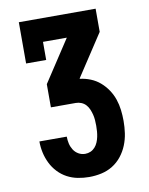

<svg xmlns="http://www.w3.org/2000/svg" viewBox="-83 -796 666 857"><g transform="rotate(-10 250.0 -367.5)"><path d="M252 0Q226 0 200.5 -5Q175 -10 152.5 -22Q130 -34 112 -53Q94 -72 82.5 -95.5Q71 -119 65.5 -144Q60 -169 60 -195H184Q184 -179 187.5 -163.5Q191 -148 199.5 -134.5Q208 -121 222 -113Q236 -105 252 -105Q265 -105 276.5 -110Q288 -115 296.5 -124.5Q305 -134 310 -146Q315 -158 317.5 -170Q320 -182 321 -194.5Q322 -207 322 -220Q322 -233 321 -246Q320 -259 317 -271Q314 -283 309 -295Q304 -307 295.5 -316.5Q287 -326 275 -331Q263 -336 250 -336H137V-441L261 -630H153V-548H62V-735H410V-630L286 -441V-439Q311 -436 334.5 -426.5Q358 -417 377 -400.5Q396 -384 410 -363Q424 -342 432 -318.5Q440 -295 443 -270Q446 -245 446 -220Q446 -192 442 -164.5Q438 -137 427.5 -111Q417 -85 399.5 -63Q382 -41 358.5 -26.5Q335 -12 307.5 -6Q280 0 252 0Z"/></g></svg>

Font: Iosevka Slab Extrabold
Style: Regular
Weight: 800
Monospace: yes
Designer: Belleve Invis
Foundry: Belleve Invis
Version: Version 11.1.1; ttfautohint (v1.8.3)